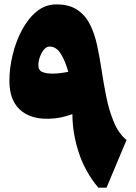

<svg xmlns="http://www.w3.org/2000/svg" viewBox="-20 -867 627 887"><path d="M564.5 -220.2 472.2 0H434.1Q372.6 -73.7 343.5 -163.3Q314.5 -252.9 314.5 -339.8Q290 -330.6 261.2 -324.5Q232.4 -318.4 196.3 -318.4Q115.2 -318.4 69.3 -363Q23.4 -407.7 23.4 -494.1Q23.4 -550.8 38.1 -612.3Q52.7 -673.8 80.8 -727.1Q108.9 -780.3 148.9 -813.5Q189 -846.7 240.2 -846.7Q300.3 -846.7 337.6 -821.3Q375 -795.9 396.5 -752.4Q418 -709 429.4 -654.3Q440.9 -599.6 449.7 -541Q458.5 -482.9 470.9 -420.4Q483.4 -357.9 505.4 -304.4Q527.3 -251 564.5 -220.2ZM295.4 -535.2Q282.2 -584 261.2 -617.9Q240.2 -651.9 209.5 -651.9Q194.3 -651.9 182.6 -637.5Q170.9 -623 164.1 -603.3Q157.2 -583.5 157.2 -566.9Q157.2 -541.5 176 -534.2Q194.8 -526.9 221.2 -526.9Q239.7 -526.9 259 -529.3Q278.3 -531.7 295.4 -535.2Z"/></svg>

Font: Pinar-DS1-FD Black
Style: Regular
Weight: 900
Designer: Amin Abedi
Version: Version 2.000